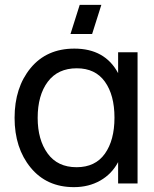

<svg xmlns="http://www.w3.org/2000/svg" viewBox="-20 -755 632 790"><path d="M397 -735 359 -615H270L308 -735ZM466 -540H546V0H466V-88Q440 -39 392.5 -12Q345 15 284 15Q172 15 106 -65.5Q40 -146 40 -270Q40 -395 106 -475Q172 -555 286 -555Q412 -555 466 -454ZM295 -67Q372 -67 411.5 -122.5Q451 -178 451 -271Q451 -364 411.5 -419Q372 -474 296 -474Q218 -474 176.5 -418.5Q135 -363 135 -270Q135 -180 176 -123.5Q217 -67 295 -67Z"/></svg>

Font: Manrope Medium
Style: Medium
Weight: 500
Designer: Mikhail Sharanda
Foundry: Mikhail Sharanda
Version: Version 4.000;hotconv 1.0.109;makeotfexe 2.5.65596